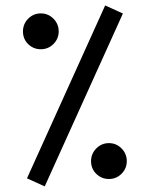

<svg xmlns="http://www.w3.org/2000/svg" viewBox="-20 -680 544 698"><path d="M362.3 -660.2 426.8 -630.9 142.6 -2.4 78.1 -31.7ZM63.5 -565.9Q63.5 -592.8 82.5 -612.1Q101.6 -631.3 128.4 -631.3Q155.3 -631.3 174.3 -612.1Q193.4 -592.8 193.4 -565.9Q193.4 -539.1 174.3 -520Q155.3 -501 128.4 -501Q101.6 -501 82.5 -519.5Q63.5 -538.1 63.5 -565.9ZM311 -94.2Q311 -121.1 330.1 -140.4Q349.1 -159.7 376 -159.7Q402.8 -159.7 421.9 -140.4Q440.9 -121.1 440.9 -94.2Q440.9 -67.4 421.9 -48.3Q402.8 -29.3 376 -29.3Q349.1 -29.3 330.1 -47.9Q311 -66.4 311 -94.2Z"/></svg>

Font: Vazir FD-WOL-UI
Style: Regular-FD-WOL-UI
Weight: 400
Designer: Saber Rastikerdar
Foundry: Saber Rastikerdar
Version: Version 30.1.0